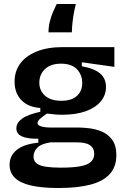

<svg xmlns="http://www.w3.org/2000/svg" viewBox="-20 -763 633 962"><path d="M273 179Q188 179 133.5 166Q79 153 53.5 127Q28 101 28 63Q28 17 64 -12Q100 -41 172 -48V-68Q118 -67 90 -79.5Q62 -92 62 -120Q62 -147 90 -168Q118 -189 182 -203V-222Q121 -226 87 -261.5Q53 -297 53 -354Q53 -405 80.5 -443.5Q108 -482 162.5 -504.5Q217 -527 295 -527H553V-428L390 -451V-431Q452 -420 481.5 -395Q511 -370 511 -327Q511 -286 484.5 -254.5Q458 -223 409 -205.5Q360 -188 290 -188Q277 -188 262 -189Q247 -190 215 -194Q193 -179 180.5 -167.5Q168 -156 168 -147Q168 -138 178 -133Q188 -128 203.5 -126Q219 -124 234 -124H374Q394 -124 425.5 -120.5Q457 -117 488.5 -104.5Q520 -92 541.5 -63.5Q563 -35 563 15Q563 72 530.5 108.5Q498 145 433.5 162Q369 179 273 179ZM283 77Q346 77 383 70Q420 63 436 47.5Q452 32 452 8Q452 -13 441.5 -25.5Q431 -38 415.5 -43Q400 -48 384.5 -49Q369 -50 358 -50H234Q187 -43 167.5 -23.5Q148 -4 148 21Q148 44 164 56Q180 68 210.5 72.5Q241 77 283 77ZM287 -258Q339 -258 365.5 -282.5Q392 -307 392 -346Q392 -389 365 -416.5Q338 -444 286 -444Q234 -444 205.5 -417Q177 -390 177 -348Q177 -322 190 -301.5Q203 -281 227 -269.5Q251 -258 287 -258ZM360 -743Q351 -707 347 -679Q343 -651 341.5 -631Q340 -611 340 -601H223Q223 -627 229 -652.5Q235 -678 245 -701.5Q255 -725 264 -743Z"/></svg>

Font: Bricolage Grotesque 17pt SemiBold
Style: Regular
Weight: 600
Version: Version 1.001;gftools[0.9.33.dev8+g029e19f]